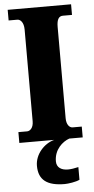

<svg xmlns="http://www.w3.org/2000/svg" viewBox="-63 -750 501 1026"><g transform="rotate(-5 188.0 -237.0)"><path d="M19 0H206C152 14 102 68 102 130C102 206 147 240 242 240C260 240 303 234 322 224V156C301 161 282 164 266 164C231 164 205 149 205 115C205 52 250 13 287 0H359V-58H310C293 -58 277 -76 277 -110V-600C277 -641 289 -657 310 -657H359V-714H19V-657H66C81 -657 100 -641 100 -601V-109C100 -73 81 -58 66 -58H19Z"/></g></svg>

Font: Noto Serif Georgian Condensed Black
Style: Regular
Weight: 900
Width: 3
Designer: Monotype Design Team, Akaki Razmadze
Foundry: Google LLC
Version: Version 2.003